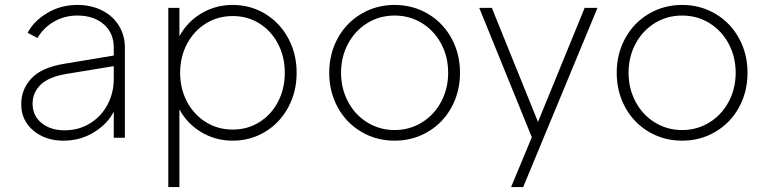

<svg xmlns="http://www.w3.org/2000/svg" viewBox="-20 -558 3115 778"><path d="M66 -136Q66 -196 107 -240Q148 -284 237 -299L441 -333V-365Q441 -424 400.5 -459.5Q360 -495 293 -495Q242 -495 199 -470.5Q156 -446 132 -404L92 -425Q116 -472 171 -505Q226 -538 293 -538Q349 -538 393 -516Q437 -494 461.5 -454.5Q486 -415 486 -365V0H441V-106Q417 -57 361.5 -22.5Q306 12 237 12Q164 12 115 -29Q66 -70 66 -136ZM241 -30Q300 -30 345.5 -58.5Q391 -87 416 -134.5Q441 -182 441 -238V-290L252 -259Q178 -247 145 -215Q112 -183 112 -138Q112 -89 148.5 -59.5Q185 -30 241 -30Z M662 -526H707V-411Q738 -469 795.5 -503.5Q853 -538 923 -538Q995 -538 1054.5 -502Q1114 -466 1148 -403Q1182 -340 1182 -263Q1182 -186 1148 -123Q1114 -60 1054.5 -24Q995 12 923 12Q853 12 795.5 -22.5Q738 -57 707 -115V200H662ZM923 -33Q983 -33 1031 -63Q1079 -93 1106.5 -145.5Q1134 -198 1134 -263Q1134 -328 1106.5 -380.5Q1079 -433 1031 -463Q983 -493 923 -493Q863 -493 814.5 -463Q766 -433 738 -380.5Q710 -328 710 -263Q710 -198 738 -145.5Q766 -93 814.5 -63Q863 -33 923 -33Z M1314 -263Q1314 -340 1348.5 -403Q1383 -466 1444 -502Q1505 -538 1579 -538Q1653 -538 1714 -502Q1775 -466 1809.5 -403Q1844 -340 1844 -263Q1844 -186 1809.5 -123Q1775 -60 1714 -24Q1653 12 1579 12Q1505 12 1444 -24Q1383 -60 1348.5 -123Q1314 -186 1314 -263ZM1579 -31Q1639 -31 1689 -61.5Q1739 -92 1767.5 -145.5Q1796 -199 1796 -263Q1796 -328 1767.5 -381Q1739 -434 1689.5 -464.5Q1640 -495 1579 -495Q1518 -495 1468.5 -464.5Q1419 -434 1390.5 -381Q1362 -328 1362 -263Q1362 -199 1390.5 -145.5Q1419 -92 1469 -61.5Q1519 -31 1579 -31Z M2135 -2 1922 -526H1973L2160 -64L2349 -526H2401L2100 200H2051Z M2479 -263Q2479 -340 2513.5 -403Q2548 -466 2609 -502Q2670 -538 2744 -538Q2818 -538 2879 -502Q2940 -466 2974.5 -403Q3009 -340 3009 -263Q3009 -186 2974.5 -123Q2940 -60 2879 -24Q2818 12 2744 12Q2670 12 2609 -24Q2548 -60 2513.5 -123Q2479 -186 2479 -263ZM2744 -31Q2804 -31 2854 -61.5Q2904 -92 2932.5 -145.5Q2961 -199 2961 -263Q2961 -328 2932.5 -381Q2904 -434 2854.5 -464.5Q2805 -495 2744 -495Q2683 -495 2633.5 -464.5Q2584 -434 2555.5 -381Q2527 -328 2527 -263Q2527 -199 2555.5 -145.5Q2584 -92 2634 -61.5Q2684 -31 2744 -31Z"/></svg>

Font: Eudoxus Sans ExtraLight
Style: Regular
Weight: 200
Designer: Stijn de Vries
Foundry: tokotype
Version: Version 2.005